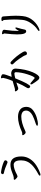

<svg xmlns="http://www.w3.org/2000/svg" viewBox="1564 -2364 872 4040"><g transform="rotate(-90 2000.0 -344.0)"><path d="M342.8 71.8Q324.2 71.8 324.2 56.2Q324.2 43 351.1 28.8Q477.1 -38.1 549.8 -108.9Q646 -205.1 646 -336.9Q646 -441.9 605 -473.1Q581.1 -492.2 559.1 -492.2Q469.2 -492.2 338.9 -420.9Q318.8 -411.1 309.1 -411.1Q297.9 -411.1 280.5 -424.1Q263.2 -437 250 -451.9Q236.8 -466.8 236.8 -475.1Q236.8 -491.2 256.8 -491.2L279.8 -490.2Q308.1 -490.2 393.1 -525.1Q478 -560.1 555.2 -560.1Q728 -560.1 728 -331.1Q728 -255.9 696.8 -189Q620.1 -24.9 373 65.9Q356.9 71.8 342.8 71.8ZM606.9 -622.1Q601.1 -622.1 594.2 -624Q472.2 -680.2 380.9 -698.2Q355 -704.1 355 -723.1Q355 -728 362.1 -743.4Q369.1 -758.8 394 -758.8Q511.2 -745.1 617.2 -699.2Q647 -686 647 -666Q647 -654.8 637 -638.4Q627 -622.1 606.9 -622.1Z M1418.9 18.1Q1374 18.1 1374 2.9Q1374 -13.2 1418 -27.8Q1528.8 -62 1595.2 -97.2Q1693.8 -152.8 1693.8 -228Q1693.8 -282.2 1658 -307.1Q1622.1 -332 1564 -332Q1441.9 -332 1272.9 -252.9Q1247.1 -240.2 1234.9 -240.2Q1221.2 -240.2 1206.5 -252.2Q1191.9 -264.2 1183.3 -278.1Q1174.8 -292 1174.8 -298.8Q1174.8 -313 1192.9 -313L1214.8 -312Q1228 -312 1238.8 -315.9Q1419.9 -400.9 1560.1 -400.9Q1651.9 -400.9 1710.4 -359.4Q1769 -317.9 1772 -229Q1772 -139.2 1700.4 -85Q1628.9 -30.8 1543.5 -6.3Q1458 18.1 1418.9 18.1Z M2891.1 -212.9Q2869.1 -212.9 2860.8 -235.8Q2849.1 -278.8 2787.1 -367.9Q2725.1 -457 2680.2 -497.1Q2664.1 -511.2 2664.1 -525.9Q2664.1 -540 2675.5 -550Q2687 -560.1 2698.2 -560.1Q2716.8 -560.1 2777.8 -494.1Q2835 -434.1 2884.8 -361.8Q2939 -286.1 2939 -253.9Q2939 -234.9 2925 -223.9Q2911.1 -212.9 2891.1 -212.9ZM2244.1 -127Q2244.1 -141.1 2257.8 -141.1Q2268.1 -141.1 2281.5 -128.7Q2294.9 -116.2 2376 -49.8Q2407.2 -49.8 2455.1 -199.2Q2497.1 -328.1 2501 -442.9Q2501 -477.1 2469.2 -477.1Q2444.8 -477.1 2372.1 -459Q2245.1 -145 2202.1 -145Q2190.9 -145 2177.5 -155Q2164.1 -165 2164.1 -183.1Q2164.1 -200.2 2171.9 -211.9Q2228 -297.9 2285.2 -436Q2204.1 -412.1 2189.9 -404.1Q2175.8 -396 2159.2 -396Q2141.1 -396 2127 -408Q2112.8 -419.9 2105 -433.3Q2097.2 -446.8 2097.2 -454.1Q2099.1 -466.8 2112.8 -466.8L2133.8 -464.8Q2152.8 -464.8 2210.4 -483.4Q2268.1 -502 2316.9 -514.2Q2349.1 -590.8 2365.5 -648.9Q2381.8 -707 2381.8 -716.8Q2381.8 -725.1 2377 -731.4Q2372.1 -737.8 2372.1 -743.2Q2372.1 -759.8 2391.1 -759.8Q2399.9 -759.8 2414.1 -755.9Q2454.1 -744.1 2457 -723.1Q2458 -720.2 2458 -711.9Q2458 -675.8 2402.8 -534.2Q2456.1 -544.9 2476.1 -544.9Q2495.1 -544.9 2519 -536.1Q2577.1 -515.1 2577.1 -450.2Q2564 -242.2 2499 -89.8Q2470.2 -23.9 2441.2 12Q2412.1 47.9 2387.9 47.9Q2363.8 47.9 2345.5 30Q2327.1 12.2 2290.5 -40.3Q2253.9 -92.8 2249 -105Q2244.1 -117.2 2244.1 -127Z M3359.9 -229Q3295.9 -229 3295.9 -417Q3295.9 -513.2 3315.9 -687Q3315.9 -696.8 3307.9 -706.3Q3299.8 -715.8 3299.8 -726.1Q3303.2 -737.8 3314.9 -737.8Q3321.8 -737.8 3338.9 -734.9Q3394 -725.1 3394 -692.9Q3394 -685.1 3388.2 -645Q3369.1 -524.9 3369.1 -395Q3369.1 -384.8 3369.1 -380.9L3395 -421.9Q3417 -457 3429.2 -457Q3442.9 -457 3442.9 -440.9Q3442.9 -430.2 3435.5 -411.1Q3428.2 -392.1 3415 -339.1Q3401.9 -286.1 3398.9 -266.1Q3393.1 -229 3359.9 -229ZM3384.8 50.8Q3368.2 50.8 3368.2 41Q3368.2 26.9 3402.8 4.9Q3470.2 -37.1 3532.7 -128.7Q3595.2 -220.2 3602.5 -313.7Q3609.9 -407.2 3609.9 -485.8Q3609.9 -564 3599.1 -696.8Q3597.2 -708 3587.2 -716.1Q3577.1 -724.1 3577.1 -733.9Q3577.1 -751 3618.2 -751Q3674.8 -751 3674.8 -707Q3689 -529.8 3689 -453.9Q3689 -377.9 3681.9 -304.9Q3674.8 -231.9 3647.9 -176Q3621.1 -120.1 3582.5 -77.1Q3543.9 -34.2 3503.4 -6.1Q3462.9 22 3429.9 36.4Q3397 50.8 3384.8 50.8Z"/></g></svg>

Font: LXGW WenKai Mono GB Screen
Style: Regular
Weight: 400
Monospace: yes
Designer: LXGW / Fontworks Inc.
Foundry: LXGW / Fontworks Inc.
Version: Version 1.510;January 18,2025